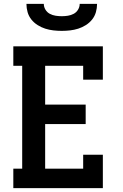

<svg xmlns="http://www.w3.org/2000/svg" viewBox="-20 -975 640 995"><path d="M49 0V-101H95V-634H49V-735H513V-562H411V-634H214V-433H424V-332H214V-101H411V-173H513V0ZM300 -815Q278 -815 256.5 -817.5Q235 -820 214.5 -826.5Q194 -833 175 -845Q156 -857 142.5 -874Q129 -891 123 -912Q117 -933 117 -955H207Q207 -939 215.5 -925Q224 -911 238 -903.5Q252 -896 268 -893.5Q284 -891 300 -891Q316 -891 332 -893.5Q348 -896 362 -903.5Q376 -911 384.5 -925Q393 -939 393 -955H483Q483 -933 477 -912Q471 -891 457.5 -874Q444 -857 425 -845Q406 -833 385.5 -826.5Q365 -820 343.5 -817.5Q322 -815 300 -815Z"/></svg>

Font: Iosevka Etoile
Style: Bold
Weight: 700
Designer: Belleve Invis
Foundry: Belleve Invis
Version: Version 28.1.0; ttfautohint (v1.8.4)